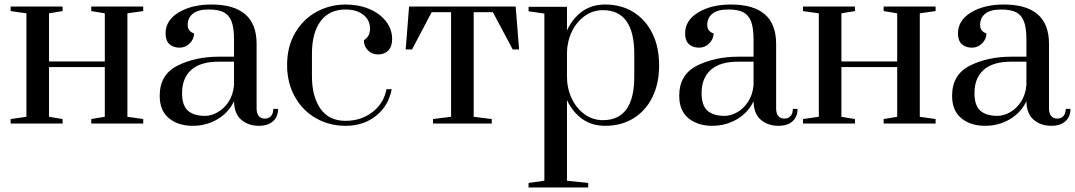

<svg xmlns="http://www.w3.org/2000/svg" viewBox="-20 -547 4759 850"><path d="M27 0V-20L97 -30V-488L27 -498V-518H257V-498L197 -488V-275H444V-488L384 -498V-518H614V-498L544 -488V-30L614 -20V0H384V-20L444 -30V-250H197V-30L257 -20V0Z M687 -123Q687 -217 766 -256.5Q845 -296 949 -296H1016V-373Q1016 -425 1004.5 -453.5Q993 -482 969 -493.5Q945 -505 904 -505Q857 -505 834 -486.5Q811 -468 811 -437Q811 -408 839 -399Q839 -374 820 -355Q801 -336 775 -336Q747 -336 730 -351.5Q713 -367 713 -399Q713 -457 771 -492Q829 -527 916 -527Q1116 -527 1116 -353V-67Q1116 -45 1125.5 -33.5Q1135 -22 1153 -22Q1170 -22 1180 -33.5Q1190 -45 1190 -65H1211Q1211 -30 1188.5 -10Q1166 10 1126 10Q1080 10 1048.5 -16.5Q1017 -43 1016 -99Q992 -48 942.5 -19Q893 10 833 10Q769 10 728 -23.5Q687 -57 687 -123ZM1016 -170V-274H949Q867 -274 826.5 -237.5Q786 -201 786 -135Q786 -80 812 -57Q838 -34 888 -34Q915 -34 943.5 -50Q972 -66 992 -96.5Q1012 -127 1016 -170Z M1251 -259Q1251 -342 1287.5 -403Q1324 -464 1383 -495.5Q1442 -527 1510 -527Q1567 -527 1614 -507.5Q1661 -488 1688.5 -453Q1716 -418 1716 -374Q1716 -341 1699 -323.5Q1682 -306 1654 -306Q1627 -306 1609 -324Q1591 -342 1591 -369Q1606 -379 1612 -391Q1618 -403 1618 -421Q1618 -458 1588.5 -481.5Q1559 -505 1510 -505Q1438 -505 1399.5 -453.5Q1361 -402 1361 -309V-209Q1361 -120 1398.5 -66Q1436 -12 1510 -12Q1578 -12 1628.5 -50.5Q1679 -89 1691 -152H1714Q1700 -78 1644.5 -34Q1589 10 1510 10Q1438 10 1379 -23.5Q1320 -57 1285.5 -118.5Q1251 -180 1251 -259Z M1897 0V-20L1977 -30V-493H1891L1804 -328H1776L1791 -518H2263L2278 -328H2250L2162 -493H2077V-30L2157 -20V0Z M2320 263 2390 253V-487L2320 -497V-517H2490V-412Q2515 -466 2557.5 -496.5Q2600 -527 2659 -527Q2730 -527 2784 -493.5Q2838 -460 2868 -399.5Q2898 -339 2898 -258Q2898 -177 2868 -116.5Q2838 -56 2784 -23Q2730 10 2659 10Q2600 10 2557.5 -20.5Q2515 -51 2490 -104V253L2584 263V283H2320ZM2788 -208V-308Q2788 -502 2649 -502Q2605 -502 2569 -476.5Q2533 -451 2512 -408Q2491 -365 2490 -315V-208Q2490 -157 2510.5 -112.5Q2531 -68 2567.5 -41.5Q2604 -15 2649 -15Q2788 -15 2788 -208Z M2987 -123Q2987 -217 3066 -256.5Q3145 -296 3249 -296H3316V-373Q3316 -425 3304.5 -453.5Q3293 -482 3269 -493.5Q3245 -505 3204 -505Q3157 -505 3134 -486.5Q3111 -468 3111 -437Q3111 -408 3139 -399Q3139 -374 3120 -355Q3101 -336 3075 -336Q3047 -336 3030 -351.5Q3013 -367 3013 -399Q3013 -457 3071 -492Q3129 -527 3216 -527Q3416 -527 3416 -353V-67Q3416 -45 3425.5 -33.5Q3435 -22 3453 -22Q3470 -22 3480 -33.5Q3490 -45 3490 -65H3511Q3511 -30 3488.5 -10Q3466 10 3426 10Q3380 10 3348.5 -16.5Q3317 -43 3316 -99Q3292 -48 3242.5 -19Q3193 10 3133 10Q3069 10 3028 -23.5Q2987 -57 2987 -123ZM3316 -170V-274H3249Q3167 -274 3126.5 -237.5Q3086 -201 3086 -135Q3086 -80 3112 -57Q3138 -34 3188 -34Q3215 -34 3243.5 -50Q3272 -66 3292 -96.5Q3312 -127 3316 -170Z M3535 0V-20L3605 -30V-488L3535 -498V-518H3765V-498L3705 -488V-275H3952V-488L3892 -498V-518H4122V-498L4052 -488V-30L4122 -20V0H3892V-20L3952 -30V-250H3705V-30L3765 -20V0Z M4195 -123Q4195 -217 4274 -256.5Q4353 -296 4457 -296H4524V-373Q4524 -425 4512.5 -453.5Q4501 -482 4477 -493.5Q4453 -505 4412 -505Q4365 -505 4342 -486.5Q4319 -468 4319 -437Q4319 -408 4347 -399Q4347 -374 4328 -355Q4309 -336 4283 -336Q4255 -336 4238 -351.5Q4221 -367 4221 -399Q4221 -457 4279 -492Q4337 -527 4424 -527Q4624 -527 4624 -353V-67Q4624 -45 4633.5 -33.5Q4643 -22 4661 -22Q4678 -22 4688 -33.5Q4698 -45 4698 -65H4719Q4719 -30 4696.5 -10Q4674 10 4634 10Q4588 10 4556.5 -16.5Q4525 -43 4524 -99Q4500 -48 4450.5 -19Q4401 10 4341 10Q4277 10 4236 -23.5Q4195 -57 4195 -123ZM4524 -170V-274H4457Q4375 -274 4334.5 -237.5Q4294 -201 4294 -135Q4294 -80 4320 -57Q4346 -34 4396 -34Q4423 -34 4451.5 -50Q4480 -66 4500 -96.5Q4520 -127 4524 -170Z"/></svg>

Font: Prata
Style: Regular
Weight: 400
Designer: Ivan Petrov
Foundry: Cyreal
Version: Version 2.000